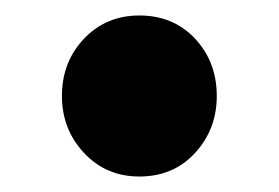

<svg xmlns="http://www.w3.org/2000/svg" viewBox="-20 -444 360 248"><path d="M160 -216Q117 -216 88.5 -246.5Q60 -277 60 -320Q60 -364 88.5 -394Q117 -424 160 -424Q204 -424 232 -394Q260 -364 260 -320Q260 -277 232 -246.5Q204 -216 160 -216Z"/></svg>

Font: Source Sans 3 ExtraLight Black
Style: Regular
Weight: 900
Version: Version 3.052;hotconv 1.1.0;makeotfexe 2.6.0